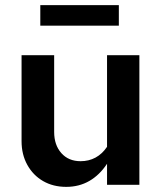

<svg xmlns="http://www.w3.org/2000/svg" viewBox="-20 -720 631 748"><path d="M238 8Q187 8 148 -14.5Q109 -37 86.5 -77.5Q64 -118 64 -170V-505H191V-206Q191 -155 219 -123.5Q247 -92 294 -92Q326 -92 352 -106Q378 -120 397 -148V-505H523V0H397V-82Q368 -38 328 -15Q288 8 238 8ZM137 -620V-700H443V-620Z"/></svg>

Font: Red Hat Text SemiBold
Style: Regular
Weight: 600
Designer: Pentagram, MCKL
Foundry: MCKL
Version: Version 1.030